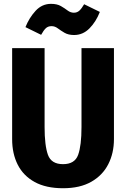

<svg xmlns="http://www.w3.org/2000/svg" viewBox="-20 -961 655 998"><path d="M572.3 -710.8V-237.9Q572.3 -165.1 542.8 -107.4Q513.3 -49.7 454.6 -16.2Q395.9 17.4 307.7 17.4Q219 17.4 160.3 -14.9Q101.5 -47.2 72.3 -104.6Q43.1 -162.1 43.1 -237.9V-710.8H211.8V-300.5Q211.8 -204.6 229.2 -156.2Q246.7 -107.7 307.7 -107.7Q368.7 -107.7 386.2 -156.2Q403.6 -204.6 403.6 -300.5V-710.8ZM365.1 -779Q335.4 -779 315.6 -790.5Q295.9 -802.1 280.5 -813.6Q265.1 -825.1 248.2 -825.1Q229.2 -825.1 217.7 -813.8Q206.2 -802.6 193.8 -780L112.3 -820Q131.8 -868.7 165.1 -904.9Q198.5 -941 245.1 -941Q276.4 -941 296.4 -929.5Q316.4 -917.9 331.5 -906.4Q346.7 -894.9 364.1 -894.9Q381 -894.9 392.8 -905.9Q404.6 -916.9 417.4 -939L499 -899Q479 -847.7 444.9 -813.3Q410.8 -779 365.1 -779Z"/></svg>

Font: FiraCode Nerd Font
Style: Bold
Weight: 700
Designer: Carrois Corporate, Edenspiekermann AG, Nikita Prokopov
Foundry: Carrois Corporate, Edenspiekermann AG, Nikita Prokopov
Version: Version 6.002;Nerd Fonts 2.1.0